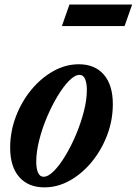

<svg xmlns="http://www.w3.org/2000/svg" viewBox="-20 -819 605 850"><path d="M176.5 10.5Q105.5 10.5 65.2 -35.2Q25 -81 25 -165Q25 -236 50 -302.2Q75 -368.5 118 -420.8Q161 -473 215.5 -503.8Q270 -534.5 329 -534.5Q400 -534.5 439.8 -488.5Q479.5 -442.5 479.5 -358Q479.5 -287.5 454.8 -221.8Q430 -156 387.2 -103.5Q344.5 -51 290 -20.2Q235.5 10.5 176.5 10.5ZM173 -36.5Q193.5 -36.5 218.8 -62Q244 -87.5 269.5 -129.8Q295 -172 316.5 -223Q338 -274 351.2 -325.5Q364.5 -377 364.5 -420.5Q364.5 -451.5 356.5 -469.5Q348.5 -487.5 332 -487.5Q311.5 -487.5 286.2 -462Q261 -436.5 235.2 -394Q209.5 -351.5 188 -300.8Q166.5 -250 153.5 -198.2Q140.5 -146.5 140.5 -103.5Q140.5 -72.5 148.5 -54.5Q156.5 -36.5 173 -36.5ZM254 -703.5 287.5 -799H565L531.5 -703.5Z"/></svg>

Font: Libre Caslon Condensed Bold
Style: Italic
Weight: 700
Italic angle: -22.583°
Designer: Pablo Impallari, Rodrigo Fuenzalida, Katja Schimmel, Ertekin Erdin
Foundry: Pablo Impallari, Rodrigo Fuenzalida
Version: Version 2.000; ttfautohint (v1.8.4.7-5d5b);gftools[0.9.33]